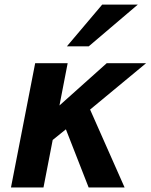

<svg xmlns="http://www.w3.org/2000/svg" viewBox="-20 -825 663 845"><path d="M429.7 -804.7H586.4L370.6 -621.1H274.4ZM134.8 -546.9H277.8L241.7 -360.8L449.7 -546.9H623L376.5 -342.8L528.3 0H370.1L270 -255.9L211.9 -209L171.4 0H28.3Z"/></svg>

Font: Hack
Style: Bold Italic
Weight: 700
Italic angle: -11°
Monospace: yes
Designer: Christopher Simpkins
Foundry: Christopher Simpkins
Version: Version 2.017; ttfautohint (v1.4.1) -l 4 -r 80 -G 350 -x 0 -